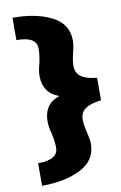

<svg xmlns="http://www.w3.org/2000/svg" viewBox="-93 -757 593 940"><g transform="rotate(-10 204.0 -287.5)"><path d="M38 18Q138 18 138 -42Q138 -75 128 -117Q119 -149 119 -175Q119 -218 138.5 -246.5Q158 -275 196 -287V-289Q159 -301 139 -330Q119 -359 119 -400Q119 -426 128 -458Q138 -502 138 -534Q138 -595 38 -594V-705Q154 -706 232 -666.5Q310 -627 310 -544Q310 -521 301 -487Q291 -445 291 -422Q291 -386 316.5 -367.5Q342 -349 395 -344V-232Q341 -226 315.5 -207.5Q290 -189 290 -153Q290 -129 300 -89Q309 -53 309 -32Q309 51 231.5 90.5Q154 130 38 130Z"/></g></svg>

Font: Martel Sans Black
Style: Regular
Weight: 900
Designer: Dan Reynolds and Mathieu Réguer
Foundry: Dan Reynolds and Mathieu Réguer
Version: Version 1.002; ttfautohint (v1.1) -l 5 -r 5 -G 72 -x 0 -D la